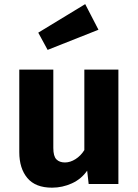

<svg xmlns="http://www.w3.org/2000/svg" viewBox="-20 -876 655 914"><path d="M233.8 -544.6V-171.8Q233.8 -132.3 248.5 -117.4Q263.1 -102.6 289.2 -102.6Q314.4 -102.6 339.5 -118.5Q364.6 -134.4 381.5 -161.5V-544.6H543.6V0H402.1L394.9 -63.6Q367.2 -23.6 322.1 -3.1Q276.9 17.4 227.7 17.4Q148.7 17.4 110.3 -28.5Q71.8 -74.4 71.8 -151.8V-544.6ZM385.6 -856.4 448.7 -734.4 206.7 -638.5 162.1 -720.5Z"/></svg>

Font: FiraCode Nerd Font
Style: Bold
Weight: 700
Designer: Carrois Corporate, Edenspiekermann AG, Nikita Prokopov
Foundry: Carrois Corporate, Edenspiekermann AG, Nikita Prokopov
Version: Version 6.002;Nerd Fonts 2.1.0